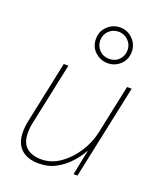

<svg xmlns="http://www.w3.org/2000/svg" viewBox="-149 -906 852 1012"><g transform="rotate(20 276.5 -400.5)"><path d="M190 10Q125 10 90 -23Q55 -56 55 -120Q55 -149 63 -186L135 -528H161L88 -183Q84 -167 82.5 -152Q81 -137 81 -124Q81 -68 111 -41.5Q141 -15 194 -15Q250 -15 299 -49Q348 -83 383.5 -137.5Q419 -192 432 -254L490 -528H516L404 0H382L410 -139H408Q392 -108 361 -73Q330 -38 287 -14Q244 10 190 10ZM350 -611Q310 -611 279.5 -638.5Q249 -666 249 -711Q249 -754 279 -782.5Q309 -811 350 -811Q391 -811 420.5 -781.5Q450 -752 450 -711Q450 -667 420.5 -639Q391 -611 350 -611ZM350 -635Q384 -635 405 -657.5Q426 -680 426 -711Q426 -743 403.5 -765Q381 -787 350 -787Q317 -787 295 -765Q273 -743 273 -711Q273 -680 294.5 -657.5Q316 -635 350 -635Z"/></g></svg>

Font: Noto Sans Thin
Style: Italic
Weight: 100
Italic angle: -12°
Designer: Monotype Design Team
Foundry: Monotype Imaging Inc.
Version: Version 2.013; ttfautohint (v1.8.4.7-5d5b)